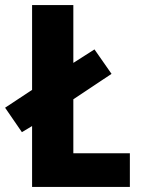

<svg xmlns="http://www.w3.org/2000/svg" viewBox="-38 -734 554 754"><path d="M88 0V-239L48 -215L-18 -311L88 -381V-714H250V-487L333 -540L400 -444L250 -344V-132H472V0Z"/></svg>

Font: Noto Sans Display SemiCondensed Extra
Style: Regular
Weight: 800
Width: 4
Designer: Monotype Design Team
Foundry: Monotype Imaging Inc.
Version: Version 1.900